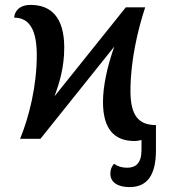

<svg xmlns="http://www.w3.org/2000/svg" viewBox="-20 -566 689 783"><path d="M508 197C583 197 616 145 616 46V-56C548 -56 512 -91 512 -195C512 -319 542 -444 572 -536H493L202 -173C222 -226 242 -291 242 -372C242 -498 186 -546 105 -546C51 -546 38 -511 38 -494C103 -494 130 -439 130 -341C130 -216 99 -90 62 0H145L446 -376C417 -294 400 -214 400 -150C400 -39 447 9 528 9C539 9 547 7 557 5V46C557 100 533 118 499 118C477 118 461 113 445 102C436 111 430 126 430 142C430 178 461 197 508 197Z"/></svg>

Font: Noto Serif Thai Medium
Style: Regular
Weight: 500
Designer: Monotype Design Team
Foundry: Monotype Imaging Inc.
Version: Version 1.901;PS 001.901;hotconv 1.0.88;makeotf.lib2.5.64775